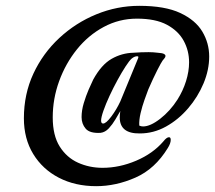

<svg xmlns="http://www.w3.org/2000/svg" viewBox="-20 -551 738 659"><path d="M310 88Q238 88 182 59Q126 30 94 -22.5Q62 -75 62 -145Q62 -228 94.5 -298Q127 -368 183.5 -420.5Q240 -473 311 -502Q382 -531 458 -531Q546 -531 598.5 -506.5Q651 -482 674.5 -442.5Q698 -403 698 -357Q698 -311 678.5 -264.5Q659 -218 625.5 -179Q592 -140 549.5 -116.5Q507 -93 460 -93Q391 -92 391 -148Q391 -153 391.5 -158.5Q392 -164 393 -170Q386 -158 376 -141Q366 -124 353.5 -110.5Q341 -97 325 -95Q288 -93 274 -109.5Q260 -126 260 -149Q260 -172 267.5 -197Q275 -222 284.5 -244Q294 -266 300 -278Q328 -329 363 -349Q398 -369 438 -370Q452 -371 464.5 -371.5Q477 -372 490 -372Q498 -372 505.5 -371.5Q513 -371 521 -370Q537 -369 542.5 -366Q548 -363 548 -359Q548 -355 544.5 -351Q541 -347 538 -343Q533 -336 519.5 -309.5Q506 -283 489 -244Q484 -231 476 -208.5Q468 -186 462.5 -162.5Q457 -139 458 -120Q464 -117 471 -117Q496 -117 530 -143.5Q564 -170 589 -209Q608 -239 618.5 -272.5Q629 -306 629 -337Q629 -377 610.5 -411Q592 -445 553 -466Q514 -487 450 -487Q389 -487 336 -458.5Q283 -430 244 -381.5Q205 -333 183 -272.5Q161 -212 161 -148Q161 -86 185 -48Q209 -10 248 7.5Q287 25 332 25Q390 25 447.5 0.5Q505 -24 541 -66Q552 -80 560 -80Q566 -80 566 -71Q566 -59 556 -43Q512 29 445 58.5Q378 88 310 88ZM334 -127Q344 -127 362 -151Q380 -175 393 -203L454 -351Q455 -353 455 -355Q455 -358 451 -358Q442 -358 432 -350Q424 -343 411 -323Q398 -303 383.5 -276.5Q369 -250 356 -222Q343 -194 335 -171Q327 -148 327 -137Q327 -127 334 -127Z"/></svg>

Font: Praise
Style: Regular
Weight: 400
Designer: Robert E. Leuschke
Foundry: Robert E. Leuschke
Version: Version 1.100; ttfautohint (v1.8.3)